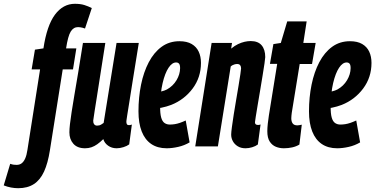

<svg xmlns="http://www.w3.org/2000/svg" viewBox="-141 -770 1975 1010"><path d="M-45.4 220Q-64.3 220 -83.1 216.4Q-102 212.8 -121.4 205.3L-87.3 91.7Q-76 95.7 -67.9 96.5Q-59.8 97.3 -53.3 97.3Q-37.6 97.3 -26.6 88.7Q-15.6 80.1 -8.1 62.7Q-0.6 45.4 3.3 18.4L69.8 -404.8H25.4L42.8 -508.8L87.5 -515.5Q105.6 -636 148.2 -693Q190.8 -750 253 -750Q282.3 -750 302.6 -743.6Q322.9 -737.2 341.9 -727.6L306.2 -620Q300.2 -622.7 293.6 -624Q286.9 -625.4 281.1 -626.4Q275.3 -627.4 269.7 -627.4Q245.4 -627.4 230.9 -603.8Q216.4 -580.2 206.6 -515.5H260.6L242.9 -404.8H188.9L121.4 21.3Q110.9 88.2 90.8 132.4Q70.6 176.6 37.2 198.3Q3.8 220 -45.4 220Z M306.4 10Q266.1 10 245 -13.7Q224 -37.4 224 -73.8Q224 -91 227 -117.2Q230 -143.3 235.8 -181Q241.7 -218.7 250.3 -270.1Q259 -321.5 270.5 -389.5Q282 -457.4 295.3 -544H413Q402.5 -478 394.3 -425Q386 -371.9 379.4 -329.4Q372.8 -286.9 367.4 -252.7Q361.9 -218.5 357.4 -190Q352.9 -161.5 349.4 -135.8Q348.7 -124.9 353.9 -117.1Q359.1 -109.2 369.9 -109.2Q376.3 -109.2 381.5 -110.6Q386.6 -112 392.4 -115.5Q398.2 -119 404.2 -123.4L472.1 -544H589.1Q569.9 -425.4 557.7 -349Q545.5 -272.5 538.6 -228.5Q531.6 -184.4 528.3 -164.2Q525 -143.9 524.4 -137.7Q523.7 -131.5 523.7 -129.2Q523.7 -121.2 526.7 -116.5Q529.6 -111.7 537 -111.7Q539.9 -111.7 544.2 -112.3Q548.5 -112.9 552.6 -114.8L538.7 -10.5Q526.9 -1.6 508.1 4.2Q489.2 10 472.7 10Q446.8 10 427.7 -3.7Q408.6 -17.3 402.4 -38.2Q385.6 -21.9 370.6 -11.2Q355.5 -0.5 340.1 4.7Q324.6 10 306.4 10Z M677.6 -284.8Q691.6 -285.2 708.5 -289.2Q725.4 -293.2 737.4 -299.6Q769.2 -317.4 787.6 -348.1Q806 -378.8 806.4 -411.6Q806.4 -428.6 800.9 -435Q795.4 -441.4 785.8 -441.4Q764.4 -441.8 745.6 -413.5Q726.8 -385.2 714.5 -333.1Q702.2 -281 701.4 -210.2Q701 -172.6 706.9 -151.8Q712.8 -131 724.6 -122.9Q736.4 -114.8 752.4 -114.8Q764.8 -114.8 777.9 -116.8Q791 -118.8 805.6 -123.8Q820.2 -128.8 836 -136.2L856.4 -21Q829.2 -4.8 796.7 2.6Q764.2 10 735.8 10Q687.6 10 654.5 -12.6Q621.4 -35.2 604.4 -78.6Q587.4 -122 587.4 -184.2Q587.4 -258 601 -324.6Q614.6 -391.2 641.7 -442.8Q668.8 -494.4 709.1 -523.8Q749.4 -553.2 803 -553.2Q842 -553.2 867.1 -538.6Q892.2 -524 904.2 -498.4Q916.2 -472.8 916.2 -439.2Q916.2 -363 872.4 -304.3Q828.6 -245.6 759.6 -218.2Q735.4 -209 708.8 -203.5Q682.2 -198 654.8 -197.6Z M972.2 -544H1079.4L1075 -514.3Q1093.7 -529.7 1111.3 -538Q1128.8 -546.3 1145.6 -550.2Q1162.4 -554 1177.9 -554Q1216.5 -554 1235.4 -531.6Q1254.3 -509.1 1254.3 -469.6Q1254.3 -462.9 1250.4 -436.4Q1246.4 -409.8 1240.3 -372.1Q1234.2 -334.4 1227.3 -293.5Q1220.3 -252.5 1214.2 -215.9Q1208.1 -179.2 1204.2 -155Q1200.2 -130.7 1200.2 -126.9Q1200.2 -119.4 1204.2 -116.1Q1208.1 -112.7 1215.8 -112.7Q1218.7 -112.7 1222.1 -113Q1225.5 -113.3 1229.6 -115.2L1215.4 -9.9Q1203.3 -0.7 1185.5 4.6Q1167.7 10 1150.6 10Q1126.6 10 1109.7 -0.5Q1092.8 -10.9 1084 -27.1Q1075.1 -43.3 1075.1 -61.6Q1075.1 -73.4 1078.9 -101.8Q1082.7 -130.2 1088.5 -167.4Q1094.2 -204.5 1101.2 -244.2Q1108.1 -284 1113.9 -319.4Q1119.6 -354.9 1123.4 -379.4Q1127.2 -403.9 1127.2 -409.9Q1127.2 -420.3 1122.5 -426.8Q1117.7 -433.4 1105.5 -433.4Q1100.7 -433.4 1094.9 -432Q1089.1 -430.6 1083.5 -427.7Q1077.8 -424.9 1072.7 -420.4L1005.2 0H886.1Z M1446.5 -114.1 1434 -9.6Q1417.1 0.7 1396.1 5.3Q1375.1 10 1352.1 10Q1330 10 1310.3 2.1Q1290.5 -5.9 1277.8 -25.4Q1265.2 -44.9 1265.2 -79.9Q1265.2 -95.1 1267.6 -118.9Q1270 -142.6 1273.4 -162.6L1317.1 -434H1279L1297.1 -538L1336.2 -544L1369.9 -657.3H1472.1L1454.6 -544H1519.5L1500.4 -433.3H1435.5L1393.9 -177.3Q1392.9 -168.8 1392.1 -161.6Q1391.3 -154.4 1391.3 -148.2Q1391.3 -130.8 1398.6 -120.7Q1405.8 -110.5 1423.7 -110.5Q1428.9 -110.5 1434.3 -111.7Q1439.6 -112.8 1446.5 -114.1Z M1574.6 -284.8Q1588.6 -285.2 1605.5 -289.2Q1622.4 -293.2 1634.4 -299.6Q1666.2 -317.4 1684.6 -348.1Q1703 -378.8 1703.4 -411.6Q1703.4 -428.6 1697.9 -435Q1692.4 -441.4 1682.8 -441.4Q1661.4 -441.8 1642.6 -413.5Q1623.8 -385.2 1611.5 -333.1Q1599.2 -281 1598.4 -210.2Q1598 -172.6 1603.9 -151.8Q1609.8 -131 1621.6 -122.9Q1633.4 -114.8 1649.4 -114.8Q1661.8 -114.8 1674.9 -116.8Q1688 -118.8 1702.6 -123.8Q1717.2 -128.8 1733 -136.2L1753.4 -21Q1726.2 -4.8 1693.7 2.6Q1661.2 10 1632.8 10Q1584.6 10 1551.5 -12.6Q1518.4 -35.2 1501.4 -78.6Q1484.4 -122 1484.4 -184.2Q1484.4 -258 1498 -324.6Q1511.6 -391.2 1538.7 -442.8Q1565.8 -494.4 1606.1 -523.8Q1646.4 -553.2 1700 -553.2Q1739 -553.2 1764.1 -538.6Q1789.2 -524 1801.2 -498.4Q1813.2 -472.8 1813.2 -439.2Q1813.2 -363 1769.4 -304.3Q1725.6 -245.6 1656.6 -218.2Q1632.4 -209 1605.8 -203.5Q1579.2 -198 1551.8 -197.6Z"/></svg>

Font: Georama
Style: Italic
Weight: 400
Width: 2
Italic angle: -9°
Designer: Jean-Baptiste Levee
Foundry: Production Type
Version: Version 1.000